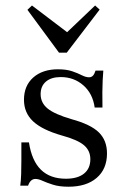

<svg xmlns="http://www.w3.org/2000/svg" viewBox="-20 -685 482 716"><path d="M235.5 11.3Q200.8 11.3 177 3.6Q153.2 -4 138.3 -10.9Q123.4 -17.7 112.1 -17.7Q93.5 -17.7 84.7 7.3H55.6Q58.1 -12.1 58.9 -35.1Q59.7 -58.1 59.7 -87.5Q59.7 -116.9 59.7 -154H87.9Q98.4 -85.5 132.7 -52Q166.9 -18.5 225.8 -18.5Q269.4 -18.5 293.1 -37.5Q316.9 -56.5 316.9 -91.1Q316.9 -123.4 293.1 -143.5Q269.4 -163.7 210.5 -179.8Q137.1 -200.8 103.2 -232.7Q69.4 -264.5 69.4 -312.9Q69.4 -365.3 104 -396Q138.7 -426.6 196 -426.6Q227.4 -426.6 248.8 -419.4Q270.2 -412.1 285.1 -404.4Q300 -396.8 312.1 -396.8Q321 -396.8 326.6 -402.8Q332.3 -408.9 336.3 -421.8H365.3Q363.7 -404.8 362.9 -385.5Q362.1 -366.1 361.7 -341.9Q361.3 -317.7 362.1 -283.9H333.1Q325.8 -336.3 290.7 -366.9Q255.6 -397.6 206.5 -397.6Q171 -397.6 151.2 -380.6Q131.5 -363.7 131.5 -333.9Q131.5 -301.6 157.7 -280.2Q183.9 -258.9 247.6 -240.3Q318.5 -221 348.8 -191.1Q379 -161.3 379 -112.9Q379 -54.8 340.7 -21.8Q302.4 11.3 235.5 11.3ZM334.7 -664.5 351.6 -649.2 229 -488.7H200L82.3 -648.4L99.2 -664.5L250 -550L212.1 -547.6Z"/></svg>

Font: Playfair 5pt SemiExpanded Light Light
Style: Regular
Weight: 300
Version: Version 2.203